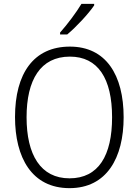

<svg xmlns="http://www.w3.org/2000/svg" viewBox="-20 -1018 721 997"><path d="M469 -990V-998H403C376 -953 331 -893 292 -849V-839H329C376 -878 440 -947 469 -990ZM622 -409C622 -629 530 -776 343 -776C155 -776 58 -637 58 -410C58 -200 145 -41 341 -41C534 -41 622 -198 622 -409ZM118 -409C118 -603 190 -724 343 -724C489 -724 562 -610 562 -409C562 -211 492 -92 341 -92C191 -92 118 -214 118 -409Z"/></svg>

Font: Noto Sans Tamil UI SemiCondensed Light
Style: Regular
Weight: 300
Width: 4
Designer: Jelle Bosma - Monotype Design Team
Foundry: Monotype Imaging Inc.
Version: Version 2.004